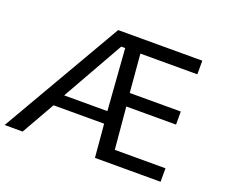

<svg xmlns="http://www.w3.org/2000/svg" viewBox="-124 -889 1247 1066"><g transform="rotate(20 500.0 -355.5)"><path d="M452.1 -630.4H475.6L502.4 -267.6H247.1ZM99.1 0 210.4 -195.8H509.3L526.4 0H914.1V-79.6H614.7L592.3 -327.6H886.2V-404.8H584.5L565.4 -630.4H901.9V-710.9H404.8L-7.3 0Z"/></g></svg>

Font: Ride
Style: Regular
Weight: 400
Version: Version 3.000